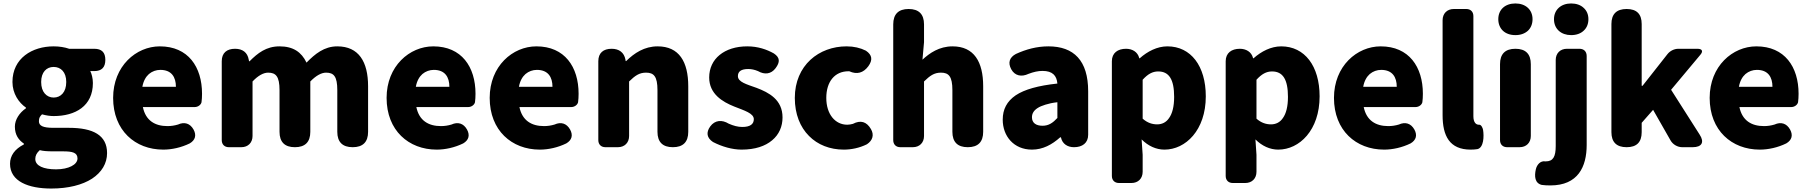

<svg xmlns="http://www.w3.org/2000/svg" viewBox="-20 -851 10460 1110"><path d="M512 182C568 145 599 94 599 34C599 -69 519 -112 379 -112H289C228 -112 205 -124 205 -150C205 -170 211 -178 223 -190C248 -183 271 -180 290 -180C416 -180 517 -238 517 -371C517 -398 510 -424 502 -440H525C568 -440 589 -462 589 -505C589 -548 568 -569 525 -569H484H380C354 -578 323 -583 290 -583C167 -583 52 -515 52 -377C52 -310 89 -257 130 -229V-225C92 -199 66 -159 66 -119C66 -71 88 -41 118 -21V-16C65 11 38 49 38 96C38 198 145 239 276 239C375 239 456 218 512 182ZM239 -310C226 -325 218 -347 218 -377C218 -434 249 -464 290 -464C332 -464 363 -434 363 -377C363 -347 355 -325 342 -310C329 -295 311 -287 290 -287C270 -287 252 -295 239 -310ZM217 113C196 103 184 88 184 68C184 49 192 33 210 17C228 22 250 24 291 24H345C398 24 428 31 428 65C428 83 415 99 393 110C372 121 341 128 304 128C268 128 238 123 217 113Z M718 -65C770 -14 842 14 924 14C973 14 1028 2 1077 -22C1109 -41 1117 -69 1099 -102C1079 -138 1046 -148 1009 -131C989 -125 969 -122 948 -122C876 -122 822 -154 806 -232H973H1105C1126 -232 1142 -246 1145 -260C1147 -274 1148 -292 1148 -309C1148 -464 1068 -583 904 -583C767 -583 634 -469 634 -285C634 -191 666 -116 718 -65ZM841 -423C860 -439 883 -447 907 -447C972 -447 997 -405 997 -349H900H803C809 -383 823 -407 841 -423Z M1262 -284V-41C1262 -16 1278 0 1303 0H1351H1375C1414 0 1440 -26 1440 -65V-380C1473 -415 1504 -431 1530 -431C1575 -431 1596 -409 1596 -330V-89C1596 -30 1626 0 1685 0C1744 0 1774 -30 1774 -89V-380C1808 -415 1839 -431 1865 -431C1910 -431 1930 -409 1930 -330V-89C1930 -30 1960 0 2019 0C2078 0 2108 -30 2108 -89V-352C2108 -494 2054 -583 1930 -583C1854 -583 1801 -539 1752 -489C1723 -550 1675 -583 1596 -583C1519 -583 1470 -544 1423 -497H1420L1418 -506C1411 -548 1382 -569 1339 -569C1291 -569 1262 -545 1262 -497Z M2299 -65C2351 -14 2423 14 2505 14C2554 14 2609 2 2658 -22C2690 -41 2698 -69 2680 -102C2660 -138 2627 -148 2590 -131C2570 -125 2550 -122 2529 -122C2457 -122 2403 -154 2387 -232H2554H2686C2707 -232 2723 -246 2726 -260C2728 -274 2729 -292 2729 -309C2729 -464 2649 -583 2485 -583C2348 -583 2215 -469 2215 -285C2215 -191 2247 -116 2299 -65ZM2422 -423C2441 -439 2464 -447 2488 -447C2553 -447 2578 -405 2578 -349H2481H2384C2390 -383 2404 -407 2422 -423Z M2895 -65C2947 -14 3019 14 3101 14C3150 14 3205 2 3254 -22C3286 -41 3294 -69 3276 -102C3256 -138 3223 -148 3186 -131C3166 -125 3146 -122 3125 -122C3053 -122 2999 -154 2983 -232H3150H3282C3303 -232 3319 -246 3322 -260C3324 -274 3325 -292 3325 -309C3325 -464 3245 -583 3081 -583C2944 -583 2811 -469 2811 -285C2811 -191 2843 -116 2895 -65ZM3018 -423C3037 -439 3060 -447 3084 -447C3149 -447 3174 -405 3174 -349H3077H2980C2986 -383 3000 -407 3018 -423Z M3439 -284V-41C3439 -16 3455 0 3480 0H3528H3552C3591 0 3617 -26 3617 -65V-380C3651 -413 3675 -431 3715 -431C3760 -431 3781 -409 3781 -330V-89C3781 -30 3811 0 3870 0C3929 0 3959 -30 3959 -89V-352C3959 -494 3906 -583 3782 -583C3705 -583 3647 -544 3600 -498H3597L3596 -506C3588 -548 3559 -569 3516 -569C3468 -569 3439 -545 3439 -497Z M4140 -533C4102 -502 4080 -457 4080 -403C4080 -308 4157 -262 4225 -235C4283 -212 4338 -196 4338 -162C4338 -134 4318 -117 4271 -117C4246 -117 4220 -124 4193 -136C4154 -160 4113 -157 4086 -120C4061 -85 4066 -54 4102 -30C4154 -3 4214 14 4267 14C4345 14 4404 -6 4444 -40C4484 -73 4504 -120 4504 -172C4504 -275 4425 -316 4354 -343C4295 -364 4246 -377 4246 -411C4246 -438 4265 -452 4306 -452C4324 -452 4343 -448 4362 -440C4400 -418 4438 -422 4464 -457C4490 -492 4490 -518 4454 -542C4413 -565 4362 -583 4300 -583C4234 -583 4179 -565 4140 -533Z M4657 -65C4707 -14 4778 14 4858 14C4900 14 4948 5 4992 -17C5025 -39 5035 -71 5015 -105C4990 -148 4955 -158 4911 -135C4900 -132 4889 -130 4878 -130C4809 -130 4757 -190 4757 -285C4757 -379 4806 -439 4885 -439C4887 -439 4888 -439 4890 -439C4934 -419 4971 -429 5000 -468C5026 -504 5023 -533 4986 -558C4954 -574 4917 -583 4874 -583C4795 -583 4720 -556 4665 -505C4610 -454 4575 -379 4575 -285C4575 -191 4606 -116 4657 -65Z M5144 -399V-41C5144 -16 5160 0 5185 0H5233H5257C5296 0 5322 -26 5322 -65V-380C5356 -413 5380 -431 5420 -431C5465 -431 5486 -409 5486 -330V-89C5486 -30 5516 0 5575 0C5634 0 5664 -30 5664 -89V-352C5664 -494 5611 -583 5487 -583C5410 -583 5354 -544 5313 -506L5322 -607V-710C5322 -769 5292 -799 5233 -799C5174 -799 5144 -769 5144 -710Z M5852 -300C5801 -265 5777 -219 5777 -159C5777 -64 5841 14 5946 14C6009 14 6062 -15 6109 -57H6114V-55C6122 -19 6152 0 6189 0C6237 0 6271 -24 6271 -72V-161V-323C6271 -501 6188 -583 6041 -583C5974 -583 5912 -566 5853 -539C5816 -519 5806 -489 5826 -451C5847 -412 5886 -405 5926 -424C5955 -435 5981 -441 6007 -441C6065 -441 6089 -414 6093 -368C5982 -356 5903 -334 5852 -300ZM6024 -246C6043 -252 6066 -257 6093 -260V-169C6067 -141 6043 -124 6007 -124C5970 -124 5946 -140 5946 -173C5946 -193 5955 -211 5978 -226C5990 -234 6005 -240 6024 -246Z M6408 -181V166C6408 191 6424 207 6449 207H6497H6521C6560 207 6586 181 6586 142V44L6580 -45C6618 -7 6664 14 6712 14C6834 14 6951 -98 6951 -294C6951 -469 6865 -583 6729 -583C6670 -583 6614 -554 6569 -514H6566V-516C6557 -551 6526 -569 6490 -569C6442 -569 6408 -545 6408 -497ZM6739 -169C6722 -143 6697 -132 6670 -132C6643 -132 6614 -140 6586 -165V-277V-390C6616 -423 6643 -438 6676 -438C6739 -438 6768 -391 6768 -291C6768 -234 6757 -194 6739 -169Z M7066 -181V166C7066 191 7082 207 7107 207H7155H7179C7218 207 7244 181 7244 142V44L7238 -45C7276 -7 7322 14 7370 14C7492 14 7609 -98 7609 -294C7609 -469 7523 -583 7387 -583C7328 -583 7272 -554 7227 -514H7224V-516C7215 -551 7184 -569 7148 -569C7100 -569 7066 -545 7066 -497ZM7397 -169C7380 -143 7355 -132 7328 -132C7301 -132 7272 -140 7244 -165V-277V-390C7274 -423 7301 -438 7334 -438C7397 -438 7426 -391 7426 -291C7426 -234 7415 -194 7397 -169Z M7776 -65C7828 -14 7900 14 7982 14C8031 14 8086 2 8135 -22C8167 -41 8175 -69 8157 -102C8137 -138 8104 -148 8067 -131C8047 -125 8027 -122 8006 -122C7934 -122 7880 -154 7864 -232H8031H8163C8184 -232 8200 -246 8203 -260C8205 -274 8206 -292 8206 -309C8206 -464 8126 -583 7962 -583C7825 -583 7692 -469 7692 -285C7692 -191 7724 -116 7776 -65ZM7899 -423C7918 -439 7941 -447 7965 -447C8030 -447 8055 -405 8055 -349H7958H7861C7867 -383 7881 -407 7899 -423Z M8498 -489V-758C8498 -783 8482 -799 8457 -799H8409H8385C8346 -799 8320 -773 8320 -734V-185C8320 -66 8360 14 8482 14C8497 14 8510 13 8522 11C8558 2 8560 -63 8554 -100C8552 -112 8543 -131 8531 -130C8530 -130 8530 -130 8529 -130C8515 -130 8498 -141 8498 -179Z M8830 -284V-480C8830 -539 8800 -569 8741 -569C8682 -569 8652 -539 8652 -480V-41C8652 -16 8668 0 8693 0H8741H8765C8804 0 8830 -26 8830 -65ZM8669 -673C8686 -657 8711 -648 8741 -648C8771 -648 8795 -657 8813 -673C8830 -689 8840 -712 8840 -740C8840 -795 8800 -831 8741 -831C8681 -831 8642 -795 8642 -740C8642 -712 8652 -689 8669 -673Z M8974 -288V-7C8974 55 8959 82 8916 82C8915 82 8915 82 8914 82C8886 77 8865 101 8859 128C8850 168 8853 208 8893 218C8907 220 8923 221 8943 221C9103 221 9153 113 9153 -13V-527C9153 -553 9137 -569 9111 -569H9063H9039C9000 -569 8974 -543 8974 -504ZM9135 -806C9118 -822 9093 -831 9063 -831C9005 -831 8964 -795 8964 -740C8964 -684 9005 -648 9063 -648C9093 -648 9118 -657 9135 -673C9153 -689 9163 -712 9163 -740C9163 -768 9153 -790 9135 -806Z M9296 -399V-87C9296 -29 9326 0 9384 0C9442 0 9471 -29 9471 -87V-141L9537 -216L9638 -39C9651 -16 9678 0 9705 0H9766C9819 0 9835 -29 9806 -73L9641 -332L9810 -534C9828 -555 9821 -569 9793 -569H9741H9683C9659 -569 9635 -557 9620 -538L9476 -355H9471V-712C9471 -770 9442 -799 9384 -799C9326 -799 9296 -770 9296 -712Z M9948 -65C10000 -14 10072 14 10154 14C10203 14 10258 2 10307 -22C10339 -41 10347 -69 10329 -102C10309 -138 10276 -148 10239 -131C10219 -125 10199 -122 10178 -122C10106 -122 10052 -154 10036 -232H10203H10335C10356 -232 10372 -246 10375 -260C10377 -274 10378 -292 10378 -309C10378 -464 10298 -583 10134 -583C9997 -583 9864 -469 9864 -285C9864 -191 9896 -116 9948 -65ZM10071 -423C10090 -439 10113 -447 10137 -447C10202 -447 10227 -405 10227 -349H10130H10033C10039 -383 10053 -407 10071 -423Z"/></svg>

Font: GenSenRounded2 TW H
Style: Regular
Weight: 900
Version: Version 2.100;PS 2.1;hotconv 16.6.51;makeotf.lib2.5.65220 DE